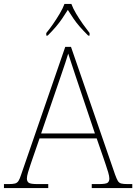

<svg xmlns="http://www.w3.org/2000/svg" viewBox="-24 -951 689 971"><path d="M-4 0V-20H18Q41 -20 52 -23Q63 -26 69.5 -36Q76 -46 83 -68L306 -714H335L558 -68Q566 -46 572 -36Q578 -26 589 -23Q600 -20 623 -20H645V0H440V-20H474Q512 -20 520.5 -27Q529 -34 529 -48Q529 -60 523 -80Q517 -100 510.5 -119Q504 -138 501 -147L465 -251H176L140 -147Q137 -138 130.5 -119Q124 -100 118 -80Q112 -60 112 -48Q112 -34 121 -27Q130 -20 167 -20H220V0ZM184 -276H456L379 -505Q370 -532 359 -564.5Q348 -597 338 -628Q328 -659 321 -680Q317 -665 306.5 -634Q296 -603 285 -570.5Q274 -538 266 -515ZM210 -784Q226 -803 244 -829Q262 -855 278 -882Q294 -909 302 -931H337Q345 -909 361 -882Q377 -855 395.5 -829Q414 -803 429 -784V-771H422Q397 -796 379.5 -816Q362 -836 348 -856.5Q334 -877 319 -901Q304 -877 290 -856.5Q276 -836 259 -816Q242 -796 217 -771H210Z"/></svg>

Font: Noto Serif Lao Thin
Style: Regular
Weight: 250
Designer: Monotype Design Team
Foundry: Monotype Imaging Inc.
Version: Version 2.003